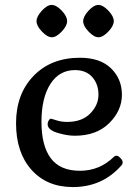

<svg xmlns="http://www.w3.org/2000/svg" viewBox="-20 -744 569 778"><path d="M275 14Q170 14 107.5 -56Q45 -126 45 -244.5Q45 -363 116 -436.5Q187 -510 304 -510Q386 -510 430 -467Q474 -424 474 -360Q474 -296 422.5 -245Q371 -194 283 -194Q251 -194 212 -206Q173 -218 173 -241Q173 -249 177.5 -256Q182 -263 185.5 -263Q189 -263 208.5 -256.5Q228 -250 252 -250Q312 -250 345.5 -284Q379 -318 379 -360.5Q379 -403 354 -431.5Q329 -460 284 -460Q220 -460 184 -403.5Q148 -347 148 -250Q148 -153 186 -102.5Q224 -52 304 -52Q384 -52 442 -109Q446 -113 452.5 -113Q459 -113 468 -103.5Q477 -94 477 -86.5Q477 -79 473 -75Q396 14 275 14ZM150 -616Q128 -639 128 -658Q128 -677 149.5 -700.5Q171 -724 189.5 -724Q208 -724 230 -701Q252 -678 252 -658.5Q252 -639 230 -616Q208 -593 190 -593Q172 -593 150 -616ZM339 -616Q317 -639 317 -658Q317 -677 338.5 -700.5Q360 -724 378.5 -724Q397 -724 419 -701Q441 -678 441 -658.5Q441 -639 419 -616Q397 -593 379 -593Q361 -593 339 -616Z"/></svg>

Font: Gabriela
Style: Regular
Weight: 400
Designer: Eduardo Rodriguez Tunni
Foundry: Eduardo Rodriguez Tunni
Version: Version 1.003